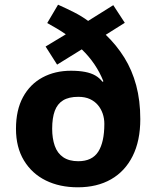

<svg xmlns="http://www.w3.org/2000/svg" viewBox="-20 -787 667 817"><path d="M227 -767Q263 -751 295.5 -734.5Q328 -718 355 -698L462 -765L511 -690L430 -639Q476 -595 509 -542Q542 -489 559.5 -424Q577 -359 577 -280Q577 -188 544.5 -123Q512 -58 452.5 -24Q393 10 311 10Q234 10 175 -19Q116 -48 82 -104Q48 -160 48 -239Q48 -319 78 -374Q108 -429 161 -457.5Q214 -486 282 -486Q316 -486 342 -481Q368 -476 386 -465.5Q404 -455 416 -439L420 -441Q405 -479 382 -513Q359 -547 328 -577L223 -512L174 -589L260 -641Q243 -653 222 -665.5Q201 -678 181 -689ZM313 -375Q273 -375 248.5 -360Q224 -345 213 -315Q202 -285 202 -239Q202 -198 213 -166.5Q224 -135 249 -118Q274 -101 313 -101Q372 -101 398 -141.5Q424 -182 424 -260Q424 -283 417 -303.5Q410 -324 396.5 -340Q383 -356 362.5 -365.5Q342 -375 313 -375Z"/></svg>

Font: Noto Sans Khmer
Style: Bold
Weight: 700
Version: Version 2.003